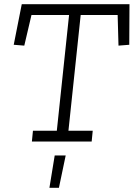

<svg xmlns="http://www.w3.org/2000/svg" viewBox="-20 -670 641 909"><path d="M592 -458 541 -454 537 -599H362L304 -51H419L414 0H131L136 -51H249L307 -599H129L95 -454L45 -458L83 -650H593ZM291 66 259 219H214L239 66Z"/></svg>

Font: Zilla Slab Light
Style: Italic
Weight: 300
Italic angle: -6°
Designer: Typotheque.com
Foundry: Typotheque type foundry
Version: Version 1.1; 2017; ttfautohint (v1.6)